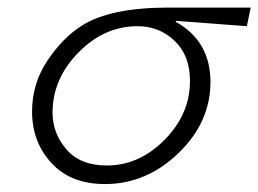

<svg xmlns="http://www.w3.org/2000/svg" viewBox="-20 -459 665 494"><path d="M625 -439.5 615.2 -391.6 433.6 -405.3 431.6 -403.3Q521.5 -353.5 521.5 -248Q521.5 -144.5 439 -64.9Q356.4 14.6 250 14.6Q162.1 14.6 112.3 -39.6Q62.5 -93.8 62.5 -171.9Q62.5 -244.1 102.1 -303.2Q141.6 -362.3 191.4 -393.6Q264.6 -439.5 413.1 -439.5ZM334 -391.6Q248 -391.6 181.6 -323.7Q115.2 -255.9 115.2 -168.9Q115.2 -116.2 150.9 -74.7Q186.5 -33.2 254.9 -33.2Q337.9 -33.2 403.3 -99.1Q468.8 -165 468.8 -251Q468.8 -316.4 429.2 -354Q389.6 -391.6 334 -391.6Z"/></svg>

Font: Thabit-Oblique
Style: Oblique
Weight: 500
Designer: Regenerated by Nadim Shaikli
Foundry: MAK Alagha
Version: 0.01